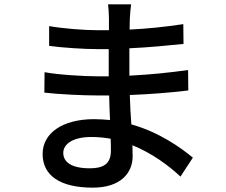

<svg xmlns="http://www.w3.org/2000/svg" viewBox="-20 -817 1040 883"><path d="M490 -123C490 -59 449 -43 393 -43C308 -43 271 -72 271 -114C271 -155 316 -187 400 -187C431 -187 460 -184 489 -179C490 -156 490 -137 490 -123ZM867 -92C810 -139 712 -209 584 -245C581 -288 578 -335 577 -380C672 -384 754 -390 846 -401L845 -495C760 -483 673 -474 575 -469V-595C669 -599 752 -608 824 -615L823 -706C736 -693 659 -685 576 -681C576 -701 577 -719 577 -730C578 -757 581 -779 583 -797H477C479 -781 481 -752 481 -734V-678H430C366 -678 267 -686 206 -697V-606C264 -598 365 -591 431 -591C448 -591 464 -591 480 -591V-466C463 -466 446 -466 429 -466C369 -466 247 -473 185 -485L184 -391C253 -383 365 -378 428 -378H482C483 -342 484 -302 486 -265C462 -267 438 -269 413 -269C265 -269 176 -203 176 -109C176 -9 257 46 407 46C536 46 590 -23 590 -98C590 -112 589 -129 589 -149C678 -113 754 -57 810 -5Z"/></svg>

Font: Noto Sans CJK JP Medium
Style: Regular
Weight: 500
Designer: Ryoko NISHIZUKA (kana & ideographs); Paul D. Hunt (Latin, Greek & Cyrillic); Wenlong ZHANG (bopomofo); Sandoll Communica
Foundry: Adobe Systems Incorporated
Version: Version 1.004;PS 1.004;hotconv 1.0.82;makeotf.lib2.5.63406